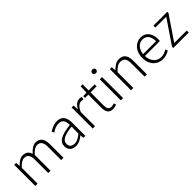

<svg xmlns="http://www.w3.org/2000/svg" viewBox="288 -2085 3431 3431"><g transform="rotate(-45 2003.5 -369.5)"><path d="M100 0H158V-399C214 -463 265 -495 312 -495C391 -495 427 -444 427 -333V0H485V-399C542 -463 591 -495 639 -495C717 -495 754 -444 754 -333V0H812V-341C812 -478 759 -547 652 -547C590 -547 532 -504 472 -439C453 -504 410 -547 325 -547C265 -547 205 -505 157 -452H155L148 -533H100Z M1122 13C1190 13 1254 -24 1308 -68H1310L1316 0H1365V-338C1365 -456 1320 -547 1193 -547C1106 -547 1032 -505 991 -477L1017 -435C1054 -463 1115 -496 1185 -496C1286 -496 1309 -414 1307 -335C1072 -308 967 -252 967 -134C967 -35 1036 13 1122 13ZM1134 -36C1075 -36 1025 -64 1025 -137C1025 -219 1097 -268 1307 -292V-119C1244 -64 1193 -36 1134 -36Z M1551 0H1609V-358C1648 -457 1705 -492 1752 -492C1773 -492 1783 -490 1801 -483L1813 -535C1796 -544 1780 -547 1759 -547C1697 -547 1644 -501 1608 -434H1606L1599 -533H1551Z M2060 13C2084 13 2118 4 2149 -7L2135 -52C2116 -44 2090 -37 2070 -37C1999 -37 1981 -81 1981 -148V-484H2134V-533H1981V-687H1932L1925 -533L1840 -528V-484H1923V-152C1923 -53 1955 13 2060 13Z M2262 0H2320V-533H2262ZM2292 -658C2318 -658 2341 -677 2341 -704C2341 -734 2318 -752 2292 -752C2265 -752 2243 -734 2243 -704C2243 -677 2265 -658 2292 -658Z M2519 0H2577V-399C2639 -463 2683 -495 2745 -495C2827 -495 2862 -444 2862 -333V0H2920V-341C2920 -478 2869 -547 2758 -547C2685 -547 2630 -505 2576 -452H2574L2567 -533H2519Z M3316 13C3393 13 3443 -12 3486 -39L3464 -82C3424 -54 3379 -36 3322 -36C3207 -36 3130 -127 3127 -257H3505C3507 -270 3508 -284 3508 -299C3508 -455 3431 -547 3302 -547C3181 -547 3068 -439 3068 -266C3068 -91 3179 13 3316 13ZM3127 -303C3138 -425 3216 -497 3303 -497C3396 -497 3455 -432 3455 -303Z M3586 0H3978V-50H3661L3968 -502V-533H3619V-484H3893L3586 -31Z"/></g></svg>

Font: Noto Sans JP Light
Style: Regular
Weight: 300
Designer: Ryoko NISHIZUKA (kana & ideographs); Paul D. Hunt (Latin, Greek & Cyrillic); Wenlong ZHANG (bopomofo); Sandoll Communica
Foundry: Adobe Systems Incorporated
Version: Version 1.004;PS 1.004;hotconv 1.0.82;makeotf.lib2.5.63406